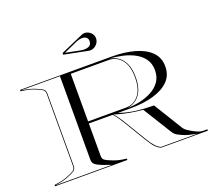

<svg xmlns="http://www.w3.org/2000/svg" viewBox="-147 -1113 1464 1311"><g transform="rotate(-20 585.0 -457.5)"><path d="M571.4 -791 399 -825.4V-837.4L563.4 -909.4Q583.4 -918.2 603 -912Q622.6 -905.8 635.4 -890.2Q648.2 -874.6 648.2 -855Q648.2 -835.4 637.2 -819.4Q626.2 -803.4 608.8 -795.2Q591.4 -787 571.4 -791ZM523.4 -811.8Q552.6 -806.2 576.4 -814.4Q600.2 -822.6 600.2 -851.8Q600.2 -871.4 587.2 -880Q574.2 -888.6 554.6 -887.8Q535 -887 515.4 -878.2L415 -833.4ZM565 -10V0H40V-10Q70.5 -13.5 92 -18.2Q113.5 -23 138 -32.5Q175.5 -47 188.8 -57Q202 -67 202 -87.5V-612.5Q202 -633 188.8 -643Q175.5 -653 138 -667.5Q113.5 -677.5 92 -682Q70.5 -686.5 40 -690V-700H707Q797.5 -700 870 -680Q942.5 -660 984.8 -618.5Q1027 -577 1027 -512Q1027 -447 984.8 -405.5Q942.5 -364 870 -344Q797.5 -324 707 -324H614.5Q673 -303 737 -295.2Q801 -287.5 863.5 -287.5L991 -80Q999.5 -66 1012.8 -57Q1026 -48 1040 -39.5Q1056 -30 1078.5 -20Q1101 -10 1121 -10H1150V0H810Q789.5 -8.5 771 -27.8Q752.5 -47 728.5 -86.5L630 -250Q617.5 -270.5 603.8 -290.2Q590 -310 575.5 -324H403V-87.5Q403 -67 416.2 -57Q429.5 -47 467 -32.5Q491.5 -23 513 -18.2Q534.5 -13.5 565 -10ZM952 -512Q952 -559.5 928.8 -592.8Q905.5 -626 867 -647Q828.5 -668 781.5 -678.8Q734.5 -689.5 687 -692Q745 -683 778.5 -638Q812 -593 812 -512Q812 -432 779.2 -387Q746.5 -342 687 -333Q731 -333.5 777.2 -343Q823.5 -352.5 863.2 -373.5Q903 -394.5 927.5 -428.5Q952 -462.5 952 -512ZM403 -685V-339H677Q734 -339 770.5 -382.8Q807 -426.5 807 -512Q807 -597.5 770.5 -641.2Q734 -685 677 -685ZM581 -324Q595.5 -310 609.5 -290.2Q623.5 -270.5 636 -250L734.5 -86.5Q773.5 -21.5 811 -5H1075Q1038.5 -12 1016.8 -17.5Q995 -23 970 -34.5Q955 -41.5 939.8 -49.8Q924.5 -58 911 -80L784 -285Q740 -288.5 690.2 -297.2Q640.5 -306 581 -324ZM450 -6.5Q430.5 -13.5 417 -18Q403.5 -22.5 389 -28Q359.5 -39.5 343.8 -52Q328 -64.5 328 -87.5V-695H50V-693.5Q77 -690.5 98 -685.2Q119 -680 140.5 -671.5Q177.5 -657 192.2 -646.5Q207 -636 207 -612.5V-87.5Q207 -64.5 192.2 -53.8Q177.5 -43 140.5 -28.5Q119 -20 98 -14.8Q77 -9.5 50 -6.5V-5H450Z"/></g></svg>

Font: Engraving Unshaded CC
Style: Bold
Weight: 700
Designer: indestructible type*
Foundry: Cowboy Collective
Version: Version 1.000